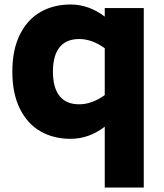

<svg xmlns="http://www.w3.org/2000/svg" viewBox="-20 -602 731 856"><path d="M621 -566V234H447V-37Q376 17 295 17Q219 17 160.5 -16.5Q102 -50 68.5 -117.5Q35 -185 35 -283Q35 -380 68.5 -447.5Q102 -515 160.5 -548.5Q219 -582 295 -582Q376 -582 447 -528V-566ZM447 -178V-387Q390 -428 333 -428Q275 -428 245.5 -391Q216 -354 216 -283Q216 -211 245.5 -174Q275 -137 333 -137Q390 -137 447 -178Z"/></svg>

Font: Biryani Heavy
Style: Regular
Weight: 900
Designer: Dan Reynolds and Mathieu Réguer
Foundry: Dan Reynolds and Mathieu Réguer
Version: Version 1.003; ttfautohint (v1.1) -l 5 -r 5 -G 72 -x 0 -D la